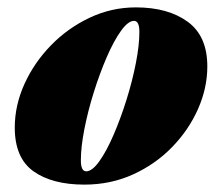

<svg xmlns="http://www.w3.org/2000/svg" viewBox="-20 -490 604 520"><path d="M208.5 10Q121.5 10 70.8 -26Q20 -62 20 -144.5Q20 -204.5 46.2 -262.5Q72.5 -320.5 118 -367.2Q163.5 -414 222.8 -442Q282 -470 348 -470Q435 -470 488.2 -431.2Q541.5 -392.5 541.5 -310Q541.5 -252 516.5 -195.2Q491.5 -138.5 446.5 -92Q401.5 -45.5 340.8 -17.8Q280 10 208.5 10ZM213.5 -26Q229.5 -26 249 -53.2Q268.5 -80.5 287.5 -124.5Q306.5 -168.5 322.5 -219.5Q338.5 -270.5 348 -319.2Q357.5 -368 357.5 -403.5Q357.5 -433.5 343 -433.5Q327 -433.5 307.5 -406.2Q288 -379 269 -335Q250 -291 234 -240Q218 -189 208.5 -140.2Q199 -91.5 199 -56Q199 -26 213.5 -26Z"/></svg>

Font: Bodoni* 06pt Fatface
Style: Italic
Weight: 900
Italic angle: -13°
Version: Version 2.3